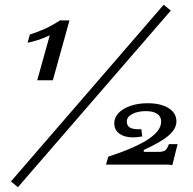

<svg xmlns="http://www.w3.org/2000/svg" viewBox="-20 -711 807 802"><path d="M135.5 -375.8 187.9 -563.7Q179.8 -559.7 166.1 -554Q152.4 -548.4 134.7 -542.7Q116.9 -537.1 95.2 -532.3L104.8 -566.9Q132.3 -575.8 153.6 -584.7Q175 -593.5 193.5 -603.6Q212.1 -613.7 230.6 -625.8H270.2L200.8 -375.8ZM54.8 71 25.8 46.8 663.7 -691.1 693.5 -666.9ZM700 -21Q690.3 -23.4 679 -23.4H422.6L432.3 -56.5Q491.1 -75.8 533.1 -94.4Q575 -112.9 601.6 -131Q628.2 -149.2 640.7 -166.9Q653.2 -184.7 653.2 -203.2Q653.2 -224.2 636.7 -235.5Q620.2 -246.8 589.5 -246.8Q554.8 -246.8 532.3 -234.7Q509.7 -222.6 509.7 -204Q509.7 -186.3 521.8 -178.6Q533.9 -171 560.5 -171Q562.1 -171 563.3 -171Q564.5 -171 570.2 -171.8L574.2 -141.1Q563.7 -139.5 554.4 -138.3Q545.2 -137.1 537.1 -137.1Q500 -137.1 478.6 -152.8Q457.3 -168.5 457.3 -196Q457.3 -220.2 475.4 -239.1Q493.5 -258.1 525.4 -269Q557.3 -279.8 596.8 -279.8Q651.6 -279.8 684.3 -259.3Q716.9 -238.7 716.9 -204Q716.9 -173.4 685.1 -145.6Q653.2 -117.7 580.6 -84.7V-76.6H641.1Q661.3 -76.6 669.8 -82.7Q678.2 -88.7 685.5 -108.9H721.8Q717.7 -91.9 713.7 -76.6Q709.7 -61.3 706.5 -48Q703.2 -34.7 700 -21Z"/></svg>

Font: Playfair 5pt SemiExpanded Light
Style: Italic
Weight: 300
Width: 6
Italic angle: -15.6°
Designer: Claus Eggers Sørensen
Foundry: Claus Eggers Sørensen
Version: Version 2.203